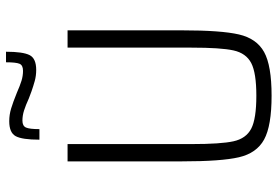

<svg xmlns="http://www.w3.org/2000/svg" viewBox="-166 -772 946 655"><g transform="rotate(-90 307.5 -445.0)"><path d="M84 -297V-688H143V-265Q143 -165 152.5 -122Q162 -79 195.5 -61.5Q229 -44 308 -44Q386 -44 419.5 -61.5Q453 -79 462.5 -122Q472 -165 472 -265V-688H531V-297Q531 -164 517 -103.5Q503 -43 457 -17.5Q411 8 308 8Q205 8 158.5 -17.5Q112 -43 98 -103.5Q84 -164 84 -297ZM221 -887Q243 -887 264.5 -880.5Q286 -874 318 -861Q343 -850 359.5 -845Q376 -840 393 -840Q412 -840 417 -852Q422 -864 422 -898H458Q458 -840 446.5 -817.5Q435 -795 396 -795Q376 -795 358 -800Q340 -805 323 -811Q306 -817 299 -820Q275 -831 257.5 -836.5Q240 -842 223 -842Q205 -842 199.5 -830Q194 -818 194 -784H158Q158 -843 170 -865Q182 -887 221 -887Z"/></g></svg>

Font: Saira SemiCondensed Light
Style: Regular
Weight: 300
Width: 4
Designer: Hector Gatti with collaboration of the Omnibus-Type team
Foundry: Omnibus-Type
Version: Version 0.072; ttfautohint (v1.8)